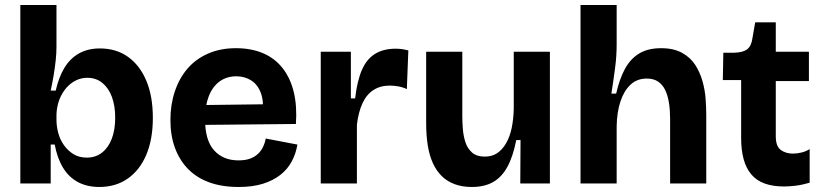

<svg xmlns="http://www.w3.org/2000/svg" viewBox="-20 -731 3277 765"><path d="M376 14Q327 14 290.5 -5.5Q254 -25 231 -63Q208 -101 198 -155H182V0H61V-247V-711H205V-544Q205 -519 202 -491Q199 -463 194 -432.5Q189 -402 182 -370H202Q214 -423 236.5 -460.5Q259 -498 294.5 -518Q330 -538 378 -538Q443 -538 490 -504.5Q537 -471 563 -409.5Q589 -348 589 -261Q589 -176 563 -114.5Q537 -53 489 -19.5Q441 14 376 14ZM326 -103Q361 -103 386.5 -123Q412 -143 425.5 -178.5Q439 -214 439 -262Q439 -309 426 -344.5Q413 -380 388 -400.5Q363 -421 328 -421Q305 -421 285.5 -412Q266 -403 251 -388Q236 -373 225.5 -353.5Q215 -334 210 -312.5Q205 -291 205 -270V-254Q205 -228 212 -201.5Q219 -175 234.5 -153Q250 -131 272.5 -117Q295 -103 326 -103Z M931 14Q864 14 813.5 -4.5Q763 -23 729 -58Q695 -93 677 -142Q659 -191 659 -253Q659 -314 676.5 -366.5Q694 -419 727 -457.5Q760 -496 809 -517.5Q858 -539 920 -539Q981 -539 1028 -519Q1075 -499 1106 -459.5Q1137 -420 1150.5 -364Q1164 -308 1159 -237L752 -233V-312L1071 -316L1026 -275Q1032 -326 1019.5 -360Q1007 -394 981 -410.5Q955 -427 922 -427Q883 -427 855 -406.5Q827 -386 812 -348Q797 -310 797 -256Q797 -172 833 -132Q869 -92 930 -92Q959 -92 978 -99.5Q997 -107 1009.5 -119.5Q1022 -132 1029 -147.5Q1036 -163 1039 -179L1165 -155Q1159 -119 1142.5 -88Q1126 -57 1097.5 -34.5Q1069 -12 1028 1Q987 14 931 14Z M1258 0V-258V-525H1378V-339H1395Q1403 -409 1422 -452.5Q1441 -496 1474.5 -516.5Q1508 -537 1557 -537Q1568 -537 1580 -535.5Q1592 -534 1607 -530L1601 -376Q1584 -384 1566 -387Q1548 -390 1533 -390Q1495 -390 1467.5 -372Q1440 -354 1424 -319Q1408 -284 1402 -234V0Z M1860 14Q1822 14 1792 3Q1762 -8 1740.5 -29Q1719 -50 1705 -80.5Q1691 -111 1684.5 -151Q1678 -191 1678 -240V-525H1822V-269Q1822 -247 1824 -219Q1826 -191 1834 -165.5Q1842 -140 1860.5 -123.5Q1879 -107 1912 -107Q1940 -107 1960.5 -120.5Q1981 -134 1996 -159.5Q2011 -185 2018.5 -220Q2026 -255 2027 -298V-525H2171V-220V0H2053L2054 -173H2037Q2024 -107 2001.5 -66Q1979 -25 1944.5 -5.5Q1910 14 1860 14Z M2293 0V-318V-711H2437V-553Q2437 -533 2435.5 -508.5Q2434 -484 2430.5 -458.5Q2427 -433 2423.5 -407.5Q2420 -382 2416 -358H2435Q2448 -416 2470 -456.5Q2492 -497 2527 -518Q2562 -539 2614 -539Q2664 -539 2697.5 -520.5Q2731 -502 2750 -472.5Q2769 -443 2779 -407.5Q2789 -372 2791.5 -336.5Q2794 -301 2794 -272V0H2650V-257Q2650 -291 2645.5 -320.5Q2641 -350 2630.5 -372Q2620 -394 2602 -406Q2584 -418 2557 -418Q2518 -418 2492 -393.5Q2466 -369 2452 -326.5Q2438 -284 2437 -228V0Z M3104 12Q3060 12 3027.5 0.5Q2995 -11 2974 -35.5Q2953 -60 2943 -96.5Q2933 -133 2933 -181V-412H2860L2862 -521H2906Q2941 -522 2957.5 -535Q2974 -548 2978 -579L2989 -642H3071V-525H3203V-408H3071V-188Q3071 -148 3091 -133.5Q3111 -119 3139 -119Q3157 -119 3174.5 -123.5Q3192 -128 3206 -137V-3Q3175 6 3149.5 9Q3124 12 3104 12Z"/></svg>

Font: Bricolage Grotesque 18pt
Style: Bold
Weight: 700
Designer: Mathieu Triay
Foundry: Atelier Triay
Version: Version 1.000;gftools[0.9.30]